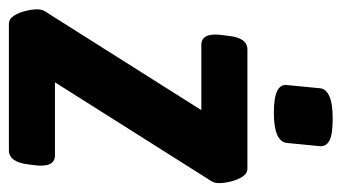

<svg xmlns="http://www.w3.org/2000/svg" viewBox="-196 -566 750 421"><g transform="rotate(90 178.5 -355.0)"><path d="M20 0Q9 0 2 -11Q-5 -22 -8.5 -36.5Q-12 -51 -12 -62Q-12 -70 -9.5 -75.5Q-7 -81 -2 -88L209 -422H66Q39 -422 44 -465L46 -480Q50 -523 76 -523H337Q348 -523 355 -512Q362 -501 365.5 -486.5Q369 -472 369 -461Q369 -453 366.5 -447.5Q364 -442 359 -435L148 -101H308Q335 -101 330 -58L328 -43Q323 0 297 0ZM215 -581Q181 -581 166.5 -588.5Q152 -596 154 -610L161 -682Q162 -695 178 -702.5Q194 -710 228 -710Q262 -710 275.5 -703Q289 -696 288 -682L281 -610Q278 -581 215 -581Z"/></g></svg>

Font: Asap Condensed Condensed SemiBold
Style: Italic
Weight: 600
Width: 3
Italic angle: -6°
Designer: Pablo Cosgaya
Foundry: Omnibus-Type
Version: Version 3.001; ttfautohint (v1.8.4.7-5d5b)